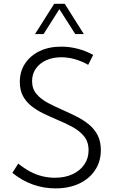

<svg xmlns="http://www.w3.org/2000/svg" viewBox="-20 -997 618 1031"><path d="M430.2 -814H384.3L298.8 -947.8L213.9 -814H168L271 -976.6H327.6ZM46.4 -68.8 78.1 -118.7Q108.9 -93.3 140.9 -76.2Q172.9 -59.1 206.5 -50.8Q240.2 -42.5 274.9 -42.5Q328.6 -42.5 369.1 -61.3Q409.7 -80.1 432.6 -113.3Q455.6 -146.5 455.6 -189.9Q455.6 -236.3 430.4 -266.4Q405.3 -296.4 365.7 -317.1Q326.2 -337.9 281.7 -356.4Q246.1 -371.6 211.4 -388.4Q176.8 -405.3 148.4 -427.7Q120.1 -450.2 103.3 -481.4Q86.4 -512.7 86.4 -557.1Q86.4 -613.3 114.7 -656Q143.1 -698.7 193.1 -722.7Q243.2 -746.6 309.1 -746.6Q353 -746.6 396.7 -735.4Q440.4 -724.1 480.5 -702.1L453.6 -648.9Q419.4 -668.5 382.6 -679Q345.7 -689.5 309.6 -689.5Q263.2 -689.5 227.8 -673.3Q192.4 -657.2 172.4 -628.4Q152.3 -599.6 152.3 -561.5Q152.3 -520 176 -492.2Q199.7 -464.4 237.5 -444.3Q275.4 -424.3 317.9 -405.8Q354.5 -389.6 390.6 -371.6Q426.8 -353.5 456.3 -329.6Q485.8 -305.7 503.7 -272Q521.5 -238.3 521.5 -190.9Q521.5 -129.9 490.7 -83.5Q460 -37.1 405.3 -11.2Q350.6 14.6 277.8 14.6Q214.4 14.6 156 -6.3Q97.7 -27.3 46.4 -68.8Z"/></svg>

Font: Kumbh Sans Light
Style: Regular
Weight: 300
Version: Version 1.004